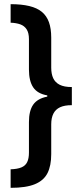

<svg xmlns="http://www.w3.org/2000/svg" viewBox="-20 -739 394 922"><path d="M31 74Q63 73 82.5 65Q102 57 110.5 39.5Q119 22 119 -6V-153Q119 -207 139.5 -236.5Q160 -266 207 -275V-281Q160 -289 139.5 -319.5Q119 -350 119 -405V-551Q119 -581 108 -598Q97 -615 77.5 -622Q58 -629 31 -630V-719Q83 -719 120.5 -710Q158 -701 181 -682Q204 -663 215 -632.5Q226 -602 226 -558V-414Q226 -384 235.5 -363.5Q245 -343 266.5 -332Q288 -321 325 -321V-234Q290 -234 268.5 -224Q247 -214 236.5 -193.5Q226 -173 226 -142V1Q226 57 208 92.5Q190 128 147.5 145.5Q105 163 31 163Z"/></svg>

Font: Noto Sans Display ExtraCondensed SemiBold
Style: Regular
Weight: 600
Width: 2
Designer: Monotype Design Team
Foundry: Monotype Imaging Inc.
Version: Version 2.003